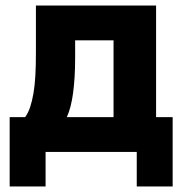

<svg xmlns="http://www.w3.org/2000/svg" viewBox="-20 -550 665 695"><path d="M15 125V-126H71Q82 -141 89 -162Q96 -183 101 -211.5Q106 -240 108 -276.5Q110 -313 110 -360V-530H545V-126H605V125H475V0H145V125ZM222 -126H391V-404H252V-340Q252 -303 250 -271Q248 -239 244.5 -213Q241 -187 235.5 -165.5Q230 -144 222 -126Z"/></svg>

Font: Golos Text VF
Style: Regular
Weight: 400
Designer: A.Korolkova, Vitaly Kuzmin
Foundry: ParaType Ltd
Version: Version 2.003